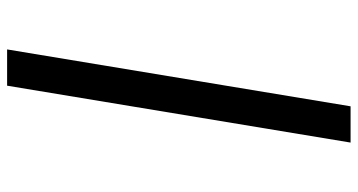

<svg xmlns="http://www.w3.org/2000/svg" viewBox="-253 -610 1006 540"><g transform="rotate(-90 250.0 -340.0)"><path d="M119 143 279 -823H381L221 143Z"/></g></svg>

Font: Iosevka Curly Semibold Oblique
Style: Regular
Weight: 600
Italic angle: -9°
Monospace: yes
Designer: Belleve Invis
Foundry: Belleve Invis
Version: Version 11.1.0; ttfautohint (v1.8.3)